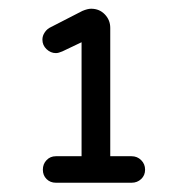

<svg xmlns="http://www.w3.org/2000/svg" viewBox="-20 -712 401 431"><path d="M76.2 -331.1Q76.2 -343.8 84.5 -352.5Q92.8 -361.3 105.5 -361.3H163.1V-617.2L120.1 -596.7Q111.3 -592.8 105.5 -592.8Q93.8 -592.8 84.5 -601.6Q75.2 -610.4 75.2 -623Q75.2 -631.8 80.6 -639.6Q85.9 -647.5 94.7 -651.4L165 -687.5Q176.8 -692.4 184.6 -692.4Q203.1 -692.4 215.3 -679.7Q227.5 -667 227.5 -649.4V-361.3H275.4Q288.1 -361.3 296.9 -352.5Q305.7 -343.8 305.7 -331.1Q305.7 -318.4 296.9 -310.1Q288.1 -301.8 275.4 -301.8H105.5Q92.8 -301.8 84.5 -310.1Q76.2 -318.4 76.2 -331.1Z"/></svg>

Font: jf-openhuninn-1.0
Style: Regular
Weight: 400
Designer: [Kosugi Maru]
      Designed by Motoya company      

      [Varela Round]
      Joe Prince(Latin component); Avraham Co
Foundry: justfont CO.,LTD.
Version: 1.0